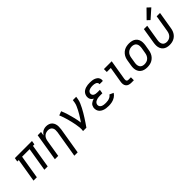

<svg xmlns="http://www.w3.org/2000/svg" viewBox="195 -2034 3498 3498"><g transform="rotate(-45 1944.0 -284.5)"><path d="M49 0H135L210 -455H404L329 0H415L490 -455H527L540 -530H99L86 -455H124Z M896 205H982L1066 -301Q1071 -336 1071 -370.5Q1071 -405 1061 -436.5Q1051 -468 1029.5 -492Q1008 -516 976 -527Q944 -538 910 -538Q881 -538 852 -529Q823 -520 799.5 -498.5Q776 -477 760 -451L773 -530H687L600 0H686L741 -336Q746 -361 756.5 -385.5Q767 -410 787.5 -428.5Q808 -447 833.5 -455Q859 -463 884 -463Q911 -463 935 -452Q959 -441 971.5 -418Q984 -395 985 -368Q986 -341 982 -314Z M1326 0H1412Q1439 -38 1464.5 -76Q1490 -114 1514.5 -152.5Q1539 -191 1562.5 -230.5Q1586 -270 1607 -310.5Q1628 -351 1646 -392.5Q1664 -434 1671 -477L1679 -530H1593L1585 -477Q1579 -441 1563.5 -405.5Q1548 -370 1530.5 -336Q1513 -302 1493 -268.5Q1473 -235 1452 -202Q1431 -169 1408 -137Q1399 -207 1382.5 -275Q1366 -343 1346 -409Q1326 -475 1299 -538L1221 -508Q1238 -469 1251.5 -428.5Q1265 -388 1276.5 -346.5Q1288 -305 1298 -262.5Q1308 -220 1316 -177Q1324 -134 1328.5 -89.5Q1333 -45 1326 0Z M1985 8Q2026 8 2069 -1Q2112 -10 2151 -35Q2190 -60 2213 -98L2137 -132Q2121 -107 2094.5 -92.5Q2068 -78 2040 -73Q2012 -68 1985 -68Q1960 -68 1936 -71Q1912 -74 1890.5 -83.5Q1869 -93 1856.5 -113Q1844 -133 1848 -158Q1851 -176 1862.5 -191.5Q1874 -207 1891.5 -216Q1909 -225 1927 -230Q1945 -235 1963 -236.5Q1981 -238 1999 -238H2061L2074 -314H2012Q1991 -314 1971 -317Q1951 -320 1934 -329Q1917 -338 1908.5 -356Q1900 -374 1903 -395Q1906 -410 1916 -423.5Q1926 -437 1941 -444.5Q1956 -452 1971.5 -456Q1987 -460 2002.5 -461.5Q2018 -463 2034 -463Q2053 -463 2071 -460.5Q2089 -458 2106 -451Q2123 -444 2134 -429Q2145 -414 2142 -395Q2142 -393 2141 -391H2226Q2227 -395 2228 -399Q2233 -428 2222.5 -454Q2212 -480 2191 -496.5Q2170 -513 2144 -522.5Q2118 -532 2090 -535Q2062 -538 2034 -538Q2007 -538 1980.5 -535Q1954 -532 1927.5 -523.5Q1901 -515 1877 -499Q1853 -483 1838.5 -458.5Q1824 -434 1819 -407Q1815 -381 1820 -355Q1825 -329 1842 -310Q1859 -291 1882 -280Q1861 -274 1841.5 -265Q1822 -256 1804 -242Q1786 -228 1776.5 -208Q1767 -188 1763 -168Q1758 -134 1767.5 -102Q1777 -70 1800 -48Q1823 -26 1853.5 -13.5Q1884 -1 1917 3.5Q1950 8 1985 8Z M2570 0H2635V-76H2570Q2555 -76 2543 -84Q2531 -92 2529 -107Q2527 -122 2529 -137L2594 -530H2393V-455H2496L2445 -149Q2440 -119 2444 -90Q2448 -61 2466 -39Q2484 -17 2512 -8.5Q2540 0 2570 0Z M2977 8Q3010 8 3043 1.5Q3076 -5 3107 -23Q3138 -41 3161 -68Q3184 -95 3197 -127Q3210 -159 3215 -191L3234 -301Q3240 -338 3238.5 -375Q3237 -412 3222.5 -444Q3208 -476 3181 -498Q3154 -520 3118.5 -529Q3083 -538 3046 -538Q3014 -538 2980.5 -531.5Q2947 -525 2916.5 -507.5Q2886 -490 2862.5 -462.5Q2839 -435 2826 -403.5Q2813 -372 2808 -339L2790 -229Q2783 -192 2785 -155Q2787 -118 2801.5 -86Q2816 -54 2843 -32Q2870 -10 2905 -1Q2940 8 2977 8ZM2979 -68Q2951 -68 2926 -78Q2901 -88 2887 -111Q2873 -134 2871 -161.5Q2869 -189 2874 -217L2892 -327Q2896 -354 2907.5 -380Q2919 -406 2941 -426Q2963 -446 2990.5 -454.5Q3018 -463 3045 -463Q3072 -463 3097.5 -452.5Q3123 -442 3136.5 -419.5Q3150 -397 3152 -369.5Q3154 -342 3150 -314L3131 -204Q3127 -177 3115.5 -151Q3104 -125 3082 -104.5Q3060 -84 3033 -76Q3006 -68 2979 -68Z M3553 8Q3585 8 3617.5 1Q3650 -6 3680 -24Q3710 -42 3732 -69.5Q3754 -97 3766 -128Q3778 -159 3783 -191L3839 -530H3753L3699 -204Q3695 -178 3684.5 -152.5Q3674 -127 3653.5 -106.5Q3633 -86 3607 -77Q3581 -68 3555 -68Q3528 -68 3504 -79Q3480 -90 3468 -113Q3456 -136 3454.5 -163Q3453 -190 3458 -217L3509 -530H3423L3374 -229Q3368 -192 3369 -156Q3370 -120 3383.5 -88Q3397 -56 3422.5 -33.5Q3448 -11 3482.5 -1.5Q3517 8 3553 8ZM3625 -560 3799 -714 3735 -774 3573 -609Z"/></g></svg>

Font: Iosevka Sparkle
Style: Italic
Weight: 400
Italic angle: -9°
Designer: Belleve Invis
Foundry: Belleve Invis
Version: Version 4.5.0; ttfautohint (v1.8.3)